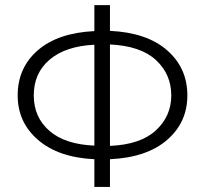

<svg xmlns="http://www.w3.org/2000/svg" viewBox="-20 -738 809 758"><path d="M352.5 -561.5Q238.3 -555.7 175.8 -502.4Q113.3 -449.2 113.3 -361.3Q113.3 -275.4 174.8 -221.7Q236.3 -168 352.5 -163.1ZM414.1 -562.5V-162.1Q534.2 -167 595.2 -223.1Q656.2 -279.3 656.2 -361.3Q656.2 -444.3 596.2 -500.5Q536.1 -556.6 414.1 -562.5ZM352.5 -109.4Q210.9 -116.2 130.4 -185.5Q49.8 -254.9 49.8 -361.3Q49.8 -470.7 129.4 -539.6Q209 -608.4 352.5 -615.2V-717.8H414.1V-616.2Q559.6 -609.4 639.6 -539.6Q719.7 -469.7 719.7 -361.3Q719.7 -254.9 639.6 -185.5Q559.6 -116.2 414.1 -109.4V0H352.5Z"/></svg>

Font: Gothic A1 Light
Style: Regular
Weight: 300
Version: Version 2.50